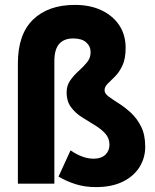

<svg xmlns="http://www.w3.org/2000/svg" viewBox="-20 -750 633 784"><path d="M372 14Q326 14 288.5 2Q251 -10 219 -29L268 -136Q291 -120 315 -111Q339 -102 362 -102Q393 -102 410 -118Q427 -134 427 -159Q427 -186 409.5 -205Q392 -224 366 -239.5Q340 -255 313.5 -272Q287 -289 269.5 -313Q252 -337 252 -372Q252 -401 267 -422Q282 -443 301 -460Q320 -477 335 -495Q350 -513 350 -537Q350 -561 332 -577Q314 -593 279 -593Q241 -593 221.5 -570.5Q202 -548 202 -501V0H53V-491Q53 -610 115 -670Q177 -730 286 -730Q349 -730 395.5 -707.5Q442 -685 467.5 -646Q493 -607 493 -555Q493 -510 480 -482.5Q467 -455 450 -438Q433 -421 420 -408.5Q407 -396 407 -381Q407 -368 424 -355.5Q441 -343 465.5 -327.5Q490 -312 514.5 -289.5Q539 -267 556 -233.5Q573 -200 573 -151Q573 -105 549.5 -67.5Q526 -30 481 -8Q436 14 372 14Z"/></svg>

Font: Radio Canada Big
Style: Regular
Weight: 400
Designer: Étienne Aubert Bonn
Foundry: Coppers and Brasses
Version: Version 1.001